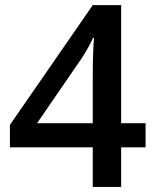

<svg xmlns="http://www.w3.org/2000/svg" viewBox="-20 -736 611 756"><path d="M553.2 -155.8H457V0H345.2V-155.8H19V-244.1L345.2 -715.8H457V-251H553.2ZM345.2 -251V-430.2Q345.2 -525.9 350.1 -586.9H346.2Q332.5 -554.7 303.2 -508.8L126 -251Z"/></svg>

Font: f0_51262          
Style: Regular
Weight: 600
Foundry: Ascender Corporation
Version: Version 1.10